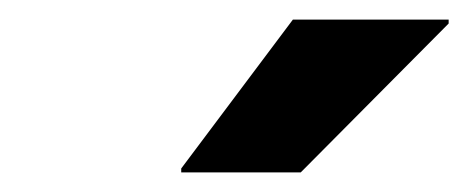

<svg xmlns="http://www.w3.org/2000/svg" viewBox="-20 -780 485 196"><path d="M165 -604V-608L279 -760H438V-756L287 -604Z"/></svg>

Font: Kufam
Style: Bold Italic
Weight: 700
Italic angle: -11°
Designer: Artur Schmal
Foundry: Original Type
Version: Version 1.301; ttfautohint (v1.8.3)